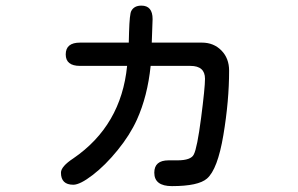

<svg xmlns="http://www.w3.org/2000/svg" viewBox="-20 -588 1040 669"><path d="M517.6 13.7Q517.6 -29.3 567.4 -29.3H597.7Q645.5 -29.3 655.3 -49.8Q667 -72.3 680.7 -177.2Q694.3 -282.2 694.3 -313.5Q694.3 -358.4 643.6 -358.4H504.9Q494.1 -252.9 457 -170.9Q432.6 -117.2 389.6 -64.5Q346.7 -11.7 302.7 22Q258.8 55.7 235.4 55.7Q192.4 55.7 192.4 13.7Q192.4 -7.8 235.4 -36.1Q402.3 -150.4 422.9 -358.4H258.8Q209 -358.4 209 -398.4Q209 -439.5 258.8 -439.5H428.7L429.7 -476.6Q431.6 -540 437.5 -549.8Q447.3 -568.4 472.7 -568.4Q511.7 -568.4 511.7 -521.5L508.8 -439.5H683.6Q724.6 -439.5 751.5 -412.1Q778.3 -384.8 778.3 -341.8Q778.3 -236.3 758.3 -117.2Q738.3 2 701.2 34.2Q670.9 60.5 579.1 60.5Q517.6 60.5 517.6 13.7Z"/></svg>

Font: jf-openhuninn-2.0
Style: Regular
Weight: 400
Designer: [Kosugi Maru]
Designed by MOTOYA      

[Varela Round]
Joe Prince (Latin component); Avraham Cornfeld (Hebrew component)
Foundry: justfont CO.,LTD.
Version: 2.0